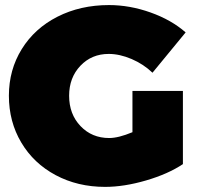

<svg xmlns="http://www.w3.org/2000/svg" viewBox="-20 -728 778 758"><path d="M15.1 -350.1Q15.1 -452.1 65.9 -534.2Q116.7 -616.2 207 -662.1Q297.4 -708 410.2 -708Q492.2 -708 574.5 -678.7Q656.7 -649.4 712.9 -600.1L582 -440.9Q546.9 -474.6 499.8 -494.9Q452.6 -515.1 409.2 -515.1Q341.8 -515.1 297.4 -468.3Q252.9 -421.4 252.9 -350.1Q252.9 -277.3 297.9 -230.2Q342.8 -183.1 411.1 -183.1Q447.8 -183.1 502.9 -206.1V-369.1H702.1V-80.1Q643.6 -41 556.6 -15.6Q469.7 9.8 395 9.8Q286.6 9.8 199.7 -36.6Q112.8 -83 64 -165.3Q15.1 -247.6 15.1 -350.1Z"/></svg>

Font: Trueno Black
Style: Regular
Weight: 900
Designer: Julieta Ulanovsky
Foundry: Julieta Ulanovsky
Version: Version 3.001b | FøM Fix